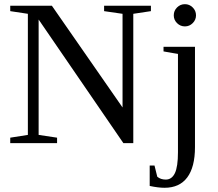

<svg xmlns="http://www.w3.org/2000/svg" viewBox="-20 -682 1040 915"><path d="M564 -616.2 476.1 -628.9V-654.8H699.2V-628.9L615.2 -616.2V0H567.9L164.1 -588.9V-39.1L252 -25.9V0H28.8V-25.9L112.8 -39.1V-616.2L28.8 -628.9V-654.8H227.1L564 -169.9ZM914.1 -608.9Q914.1 -587.4 898.4 -571.8Q882.8 -556.2 861.3 -556.2Q839.4 -556.2 823.7 -571.8Q808.1 -587.4 808.1 -608.9Q808.1 -630.9 823.7 -646.5Q839.4 -662.1 861.3 -662.1Q882.8 -662.1 898.4 -646.5Q914.1 -630.9 914.1 -608.9ZM909.2 19Q909.2 114.3 872.3 163.6Q835.4 212.9 764.2 212.9Q733.9 212.9 693.4 204.1V106.9H716.3L729.5 160.2Q745.6 173.8 770 173.8Q798.8 173.8 813.5 143.1Q828.1 112.3 828.1 43.9V-424.8L759.3 -437V-459H909.2Z"/></svg>

Font: Times New Roman
Style: Regular
Weight: 400
Designer: Steve Matteson
Foundry: Ascender Corporation
Version: Version 2.00.3